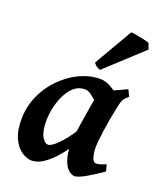

<svg xmlns="http://www.w3.org/2000/svg" viewBox="-128 -740 701 840"><g transform="rotate(20 222.5 -320.5)"><path d="M441.9 -48.3Q404.3 -21.5 369.4 -1.7Q334.5 18.1 318.4 18.1Q307.6 18.1 292.7 6.8Q277.8 -4.4 266.8 -33.4Q255.9 -62.5 255.9 -114.7Q255.9 -127.9 260 -159.9Q264.2 -191.9 270.3 -230Q276.4 -268.1 282 -300.3Q287.6 -332.5 290 -345.7Q293 -359.4 314.7 -372.8Q336.4 -386.2 363.8 -398.4Q391.1 -410.6 411.1 -420.4L425.3 -390.1Q410.6 -377.9 404.1 -367.7Q397.5 -357.4 391.6 -327.1Q377.9 -262.7 370.6 -209.2Q363.3 -155.8 363.3 -136.2Q363.3 -106.4 369.9 -86.4Q376.5 -66.4 387.2 -66.4Q396 -66.4 406.5 -69.1Q417 -71.8 434.6 -79.1ZM397.9 -367.7Q385.7 -358.9 373.5 -338.9Q361.3 -318.8 351.1 -301.5Q340.8 -284.2 333 -284.2Q327.1 -284.2 316.2 -294.9Q305.2 -305.7 291 -319.8Q276.9 -334 261.7 -344.7Q246.6 -355.5 231.9 -355Q203.6 -354.5 182.6 -335.9Q161.6 -317.4 147.9 -288.6Q134.3 -259.8 127.4 -228.3Q120.6 -196.8 120.6 -169.9Q120.6 -120.1 133.8 -95.9Q147 -71.8 163.1 -71.8Q177.7 -71.8 205.6 -98.9Q233.4 -126 269 -180.2L261.2 -92.3Q242.2 -65.4 218.8 -40Q195.3 -14.6 169.9 1.7Q144.5 18.1 119.1 18.1Q97.7 18.1 73.7 2.7Q49.8 -12.7 33 -46.6Q16.1 -80.6 16.1 -136.7Q16.1 -208 51.3 -271.2Q86.4 -334.5 149.9 -377.9Q173.8 -394.5 208.3 -407.5Q242.7 -420.4 281.2 -420.4Q304.7 -420.4 327.6 -407.7Q350.6 -395 369.1 -382.1Q387.7 -369.1 397.9 -367.7ZM424.3 -640.6 434.6 -613.3 265.1 -457Q245.6 -462.9 233.9 -480L337.9 -658.7Q345.7 -658.2 364.5 -654.8Q383.3 -651.4 401.4 -647.5Q419.4 -643.6 424.3 -640.6Z"/></g></svg>

Font: Dai Banna SIL SemiBold
Style: Italic
Weight: 600
Italic angle: -11°
Designer: Victor Gaultney
Foundry: SIL International
Version: Version 4.000